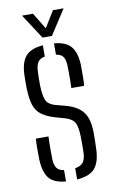

<svg xmlns="http://www.w3.org/2000/svg" viewBox="-86 -799 510 851"><g transform="rotate(-10 168.5 -373.0)"><path d="M40.5 -111.5Q40 -135.5 40 -156.8Q40 -178 41.5 -204H98.5Q97 -173.5 97.2 -149Q97.5 -124.5 97.5 -106Q98 -76.5 107.5 -62.5Q117 -48.5 140.5 -45V6Q86 1.5 64.2 -26.5Q42.5 -54.5 40.5 -111.5ZM190.5 6V-44.5Q215.5 -48.5 226.8 -62.5Q238 -76.5 239 -106.5Q239.5 -121.5 239.5 -134Q239.5 -146.5 239.5 -158.2Q239.5 -170 239 -182.5Q237.5 -222.5 228.2 -240.8Q219 -259 189 -269L138.5 -283.5Q101.5 -295 80.5 -311.5Q59.5 -328 50.8 -355.2Q42 -382.5 40.5 -426.5Q40 -447 40 -460Q40 -473 40.5 -488Q42 -545.5 65 -573.5Q88 -601.5 144 -606V-555.5Q122 -551.5 112.5 -537.5Q103 -523.5 102 -494Q101.5 -483 101 -466.5Q100.5 -450 101 -433.5Q102 -394 109.8 -370.2Q117.5 -346.5 151 -336.5L199.5 -323.5Q251 -309.5 274.8 -278Q298.5 -246.5 298.5 -183.5Q298.5 -162.5 298.2 -147.2Q298 -132 297 -110.5Q295 -54 271.5 -26.2Q248 1.5 190.5 6ZM235.5 -397.5Q236.5 -415 236.5 -433Q236.5 -451 236.5 -467Q236.5 -483 236 -495Q235.5 -523.5 226.5 -537.5Q217.5 -551.5 194 -555V-606Q247.5 -601.5 270.5 -573.5Q293.5 -545.5 295 -487.5Q295 -480 295 -463.8Q295 -447.5 294.8 -429.5Q294.5 -411.5 293 -397.5ZM148.5 -640 76 -751.5H125L170 -678L215 -751.5H263L191 -640Z"/></g></svg>

Font: Big Shoulders Stencil Text Thin Light
Style: Regular
Weight: 300
Version: Version 2.001